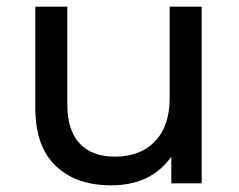

<svg xmlns="http://www.w3.org/2000/svg" viewBox="-20 -550 717 576"><path d="M489 -530H585V0H494V-80Q433 6 314 6Q208 6 147 -52.5Q86 -111 86 -225V-530H182V-236Q182 -159 219 -119.5Q256 -80 325 -80Q401 -80 445 -126Q489 -172 489 -256Z"/></svg>

Font: Montserrat
Style: Regular
Weight: 500
Designer: Julieta Ulanovsky
Foundry: Julieta Ulanovsky
Version: Version 7.200;PS 007.200;hotconv 1.0.88;makeotf.lib2.5.64775